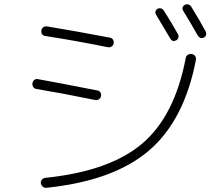

<svg xmlns="http://www.w3.org/2000/svg" viewBox="-20 -850 1040 903"><path d="M171.9 11.7Q170.9 2 177.2 -5.4Q183.6 -12.7 194.3 -13.7Q496.1 -44.9 648.9 -174.8Q801.8 -304.7 853.5 -577.1Q854.5 -586.9 863.3 -592.3Q872.1 -597.7 881.8 -595.7Q891.6 -594.7 897.5 -586.4Q903.3 -578.1 901.4 -568.4Q846.7 -283.2 679.7 -141.1Q512.7 1 198.2 33.2Q188.5 34.2 181.2 27.8Q173.8 21.5 171.9 11.7ZM808.6 -660.2Q791 -651.4 781.2 -668Q753.9 -714.8 713.9 -781.2Q709 -788.1 711.4 -796.4Q713.9 -804.7 720.7 -808.6Q728.5 -812.5 736.8 -810.5Q745.1 -808.6 750 -800.8Q784.2 -748 817.4 -688.5Q821.3 -680.7 818.8 -672.4Q816.4 -664.1 808.6 -660.2ZM848.6 -827.1Q856.4 -831.1 865.2 -829.1Q874 -827.1 878.9 -819.3Q916 -759.8 947.3 -702.1Q951.2 -694.3 949.2 -686Q947.3 -677.7 939.5 -673.8Q921.9 -665 910.2 -682.6Q877 -742.2 841.8 -798.8Q832 -816.4 848.6 -827.1ZM151.4 -431.6Q141.6 -432.6 136.2 -440.9Q130.9 -449.2 132.8 -459Q133.8 -468.8 142.1 -474.6Q150.4 -480.5 160.2 -477.5Q227.5 -465.8 436.5 -424.8Q446.3 -423.8 451.7 -416Q457 -408.2 455.1 -397.9Q453.1 -387.7 444.8 -382.8Q436.5 -377.9 426.8 -379.9Q268.6 -412.1 151.4 -431.6ZM514.6 -646.5Q513.7 -637.7 505.4 -631.8Q497.1 -626 487.3 -627.9Q337.9 -658.2 193.4 -680.7Q171.9 -683.6 174.8 -707Q175.8 -716.8 184.1 -722.2Q192.4 -727.5 202.1 -725.6Q338.9 -703.1 497.1 -672.9Q505.9 -671.9 511.2 -663.6Q516.6 -655.3 514.6 -646.5Z"/></svg>

Font: Rounded-X Mgen+ 1m light
Style: Regular
Weight: 200
Designer: [Source Han Sans]
Ryoko NISHIZUKA  (kana & ideographs); Paul D. Hunt (Latin, Greek & Cyrillic); Wenlong ZHANG  (bopomofo
Version: Version 1.059.20150602